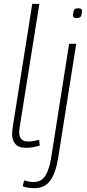

<svg xmlns="http://www.w3.org/2000/svg" viewBox="-20 -760 451 1000"><path d="M148 -740H185L86 -120Q84 -106 82 -93Q80 -80 80 -68Q80 -51 90 -37Q100 -23 130 -23Q143 -23 156 -25.5Q169 -28 184 -32L187 -2Q171 3 153 6.5Q135 10 117 10Q77 10 60 -10Q43 -30 43 -61Q43 -72 44.5 -83Q46 -94 47 -102ZM388 -717Q408 -717 407 -703Q406 -680 400 -673Q394 -666 379 -666Q359 -666 360 -681Q362 -703 367 -710Q372 -717 388 -717ZM377 -532 283 62Q271 139 242.5 179.5Q214 220 159 220Q146 220 128.5 218Q111 216 98 210L106 179Q120 184 132 186Q144 188 155 188Q197 188 217.5 153Q238 118 247 58L340 -532Z"/></svg>

Font: Georama ExtraLight
Style: Italic
Weight: 200
Italic angle: -9°
Designer: Jean-Baptiste Levee
Foundry: Production Type
Version: Version 1.000